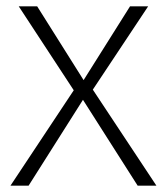

<svg xmlns="http://www.w3.org/2000/svg" viewBox="-20 -584 525 604"><path d="M272 -302 446 -564H389L243 -332L97 -564H39L212 -300L13 0H70L241 -270L413 0H472Z"/></svg>

Font: Glow Sans SC Normal Light
Style: Regular
Weight: 300
Designer: Ryoko NISHIZUKA (kana, bopomofo & ideographs); Paul D. Hunt (Latin, Greek & Cyrillic); Sandoll Communications, Soo-young
Version: Version 0.93